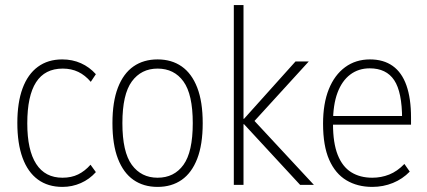

<svg xmlns="http://www.w3.org/2000/svg" viewBox="-20 -725 1676 753"><path d="M225 8Q168 8 128.5 -21Q89 -50 68.5 -106Q48 -162 48 -243Q48 -323 68.5 -378.5Q89 -434 128.5 -463Q168 -492 224 -492Q264 -492 297.5 -477Q331 -462 356 -434L336 -404Q314 -430 287 -443Q260 -456 226 -456Q156 -456 121.5 -402.5Q87 -349 87 -241Q87 -136 122 -82Q157 -28 225 -28Q260 -28 286.5 -41Q313 -54 335 -79L356 -50Q331 -22 297 -7Q263 8 225 8Z M598 8Q543 8 503.5 -19.5Q464 -47 442.5 -102.5Q421 -158 421 -242Q421 -326 442.5 -381.5Q464 -437 503.5 -464.5Q543 -492 598 -492Q653 -492 692.5 -464.5Q732 -437 753.5 -381.5Q775 -326 775 -242Q775 -158 753.5 -102.5Q732 -47 692.5 -19.5Q653 8 598 8ZM598 -28Q663 -28 699.5 -78.5Q736 -129 736 -242Q736 -355 699.5 -405.5Q663 -456 598 -456Q534 -456 497 -405.5Q460 -355 460 -242Q460 -129 497 -78.5Q534 -28 598 -28Z M897 0V-705H935V-259H937L1139 -484H1191L962 -233V-268L1211 0H1157L937 -238H935V0Z M1440 8Q1382 8 1338.5 -18Q1295 -44 1271 -98.5Q1247 -153 1247 -240Q1247 -319 1269.5 -375Q1292 -431 1333.5 -461.5Q1375 -492 1431 -492Q1484 -492 1520 -466.5Q1556 -441 1574 -390Q1592 -339 1592 -264V-236H1273V-270H1570L1557 -258Q1557 -364 1526 -410.5Q1495 -457 1430 -457Q1386 -457 1353.5 -432.5Q1321 -408 1303.5 -361Q1286 -314 1286 -244V-239Q1286 -164 1304.5 -117.5Q1323 -71 1357.5 -49.5Q1392 -28 1440 -28Q1475 -28 1506.5 -40.5Q1538 -53 1566 -82L1587 -52Q1559 -23 1521 -7.5Q1483 8 1440 8Z"/></svg>

Font: Nunito Sans 12pt ExtraLight Condensed
Style: Regular
Weight: 200
Width: 3
Version: Version 3.101;gftools[0.9.27]